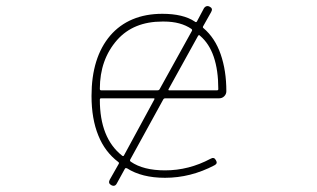

<svg xmlns="http://www.w3.org/2000/svg" viewBox="-20 -599 1040 630"><path d="M345.7 8.8Q334 2.9 339.8 -8.8L369.1 -60.5Q372.1 -64.5 368.2 -67.4Q324.2 -100.6 302.7 -154.3Q280.3 -209 280.3 -284.2Q280.3 -410.2 341.8 -482.4Q372.1 -517.6 415 -535.6Q458 -553.7 512.7 -553.7Q581.1 -553.7 619.1 -528.3L620.1 -527.3Q624 -525.4 626 -528.3L649.4 -572.3Q654.3 -579.1 661.1 -579.1Q664.1 -579.1 668 -577.1Q679.7 -571.3 672.9 -559.6L646.5 -512.7Q644.5 -508.8 647.5 -506.8Q685.5 -474.6 704.1 -420.9Q722.7 -367.2 722.7 -299.8Q722.7 -290 715.8 -283.2Q709 -276.4 699.2 -276.4H522.5Q517.6 -276.4 515.6 -272.5L407.2 -75.2Q405.3 -71.3 409.2 -68.4Q450.2 -40 521.5 -40Q599.6 -40 670.9 -78.1Q682.6 -85 688.5 -73.2Q695.3 -62.5 683.6 -56.6Q605.5 -15.6 521.5 -15.6Q445.3 -15.6 396.5 -46.9H395.5Q391.6 -48.8 389.6 -44.9L363.3 2.9Q359.4 10.7 352.5 10.7Q349.6 10.7 345.7 8.8ZM379.9 -88.9 380.9 -87.9Q382.8 -86.9 383.8 -86.9Q385.7 -86.9 386.7 -88.9L486.3 -272.5Q488.3 -276.4 484.4 -276.4H311.5Q307.6 -276.4 307.6 -271.5Q307.6 -146.5 379.9 -88.9ZM533.2 -306.6Q531.2 -302.7 535.2 -302.7H692.4Q696.3 -302.7 696.3 -306.6Q696.3 -430.7 636.7 -481.4L635.7 -482.4Q632.8 -485.4 629.9 -481.4ZM512.7 -528.3Q418 -528.3 364.3 -467.8Q307.6 -403.3 307.6 -307.6Q307.6 -302.7 311.5 -302.7H497.1Q502 -302.7 503.9 -306.6L609.4 -497.1Q610.4 -499 610.4 -500Q610.4 -502 608.4 -503.9Q573.2 -528.3 517.6 -528.3Q514.6 -528.3 512.7 -528.3Z"/></svg>

Font: Rounded-X Mgen+ 1m thin
Style: Regular
Weight: 100
Designer: [Source Han Sans]
Ryoko NISHIZUKA  (kana & ideographs); Paul D. Hunt (Latin, Greek & Cyrillic); Wenlong ZHANG  (bopomofo
Version: Version 1.059.20150602